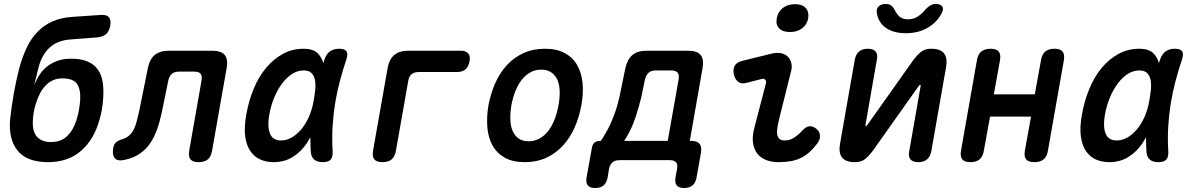

<svg xmlns="http://www.w3.org/2000/svg" viewBox="-20 -805 6040 965"><path d="M469 -617 338 -607Q303 -605 276 -594.5Q249 -584 229 -565.5Q209 -547 194.5 -520.5Q180 -494 172 -459L152 -378Q163 -404 178 -428Q193 -452 215.5 -470Q238 -488 268 -499Q298 -510 337 -510Q387 -510 420 -496Q453 -482 472 -455Q491 -428 496.5 -389.5Q502 -351 498 -302Q496 -278 492 -254Q488 -230 481 -207Q455 -107 388.5 -48Q322 11 218 10Q114 9 68 -48.5Q22 -106 31 -207Q38 -270 49 -333Q60 -396 76 -459Q92 -519 114.5 -566Q137 -613 169.5 -646Q202 -679 244 -697.5Q286 -716 341 -720L488 -730Q517 -732 528 -717.5Q539 -703 534 -674Q528 -646 512.5 -633Q497 -620 469 -617ZM236 -91Q287 -91 318.5 -122Q350 -153 366 -207Q373 -230 377 -254Q381 -278 383 -302Q386 -356 367 -383.5Q348 -411 292 -411Q267 -411 246 -401.5Q225 -392 209 -375Q193 -358 181 -335.5Q169 -313 161 -286Q153 -262 149.5 -240.5Q146 -219 145 -195Q144 -170 149 -150.5Q154 -131 165.5 -118Q177 -105 194.5 -98Q212 -91 236 -91Z M723 -462Q732 -507 757.5 -528.5Q783 -550 829 -550H1046Q1092 -550 1109.5 -528.5Q1127 -507 1119 -462L1046 -48Q1041 -18 1024.5 -4Q1008 10 978 10Q949 10 937.5 -4Q926 -18 931 -48L993 -401Q997 -424 988 -434.5Q979 -445 957 -445H880Q857 -445 844 -434Q831 -423 826 -401L794 -244Q784 -196 769.5 -155Q755 -114 733 -82.5Q711 -51 679.5 -30.5Q648 -10 604 -1Q571 6 557 -10Q543 -26 549 -61Q552 -79 562.5 -89Q573 -99 597 -106Q618 -113 631.5 -126Q645 -139 654 -158Q663 -177 668 -199Q673 -221 679 -244Z M1355 10Q1319 10 1289 -3Q1259 -16 1239 -44.5Q1219 -73 1212.5 -118.5Q1206 -164 1218 -230Q1230 -298 1255 -358.5Q1280 -419 1317 -463.5Q1354 -508 1401.5 -534Q1449 -560 1506 -560Q1554 -560 1577 -537Q1597 -517 1605 -488Q1608 -497 1611 -507Q1621 -535 1639.5 -547.5Q1658 -560 1685 -560Q1713 -560 1721.5 -547Q1730 -534 1721 -507Q1702 -450 1687.5 -395Q1673 -340 1664 -283.5Q1655 -227 1651.5 -167.5Q1648 -108 1652 -42Q1653 -15 1641.5 -2.5Q1630 10 1602 10Q1574 10 1559 -3Q1544 -16 1542 -42Q1540 -80 1540 -115Q1531 -99 1522 -85Q1492 -41 1450.5 -15.5Q1409 10 1355 10ZM1393 -99Q1419 -99 1444.5 -113Q1470 -127 1492.5 -153Q1515 -179 1532 -216.5Q1549 -254 1557 -302Q1562 -329 1564.5 -355.5Q1567 -382 1563 -403Q1559 -424 1546 -437.5Q1533 -451 1506 -451Q1476 -451 1448.5 -433.5Q1421 -416 1398 -385.5Q1375 -355 1358 -314Q1341 -273 1333 -226Q1323 -168 1337 -133.5Q1351 -99 1393 -99Z M1902 10Q1873 10 1861.5 -4Q1850 -18 1855 -48L1928 -462Q1936 -507 1961.5 -528.5Q1987 -550 2032 -550H2296Q2322 -550 2333.5 -536.5Q2345 -523 2340 -497Q2335 -470 2319.5 -456.5Q2304 -443 2277 -443H2085Q2062 -443 2049 -432.5Q2036 -422 2032 -399L1970 -48Q1965 -18 1948.5 -4Q1932 10 1902 10Z M2618 10Q2558 10 2518 -12Q2478 -34 2456 -73Q2434 -112 2429.5 -164Q2425 -216 2435 -276Q2446 -335 2469 -387Q2492 -439 2527.5 -477.5Q2563 -516 2611 -538Q2659 -560 2719 -560Q2779 -560 2819 -538Q2859 -516 2881 -477.5Q2903 -439 2908 -387.5Q2913 -336 2902 -276Q2891 -216 2868 -164Q2845 -112 2809 -73Q2773 -34 2725.5 -12Q2678 10 2618 10ZM2637 -95Q2667 -95 2692 -109Q2717 -123 2735.5 -147Q2754 -171 2767 -204Q2780 -237 2787 -276Q2794 -314 2793 -347Q2792 -380 2781.5 -403.5Q2771 -427 2751 -441Q2731 -455 2700 -455Q2670 -455 2645 -441Q2620 -427 2601.5 -403Q2583 -379 2570 -346Q2557 -313 2550 -275Q2544 -237 2545 -204Q2546 -171 2556.5 -147Q2567 -123 2586.5 -109Q2606 -95 2637 -95Z M2971 140Q2945 140 2934.5 127Q2924 114 2928 87L2955 -62Q2958 -80 2968.5 -88.5Q2979 -97 2997 -97H3000Q3014 -117 3032 -150Q3050 -183 3066 -225.5Q3082 -268 3093 -316L3123 -462Q3133 -507 3158.5 -528.5Q3184 -550 3229 -550H3439Q3484 -550 3501.5 -528.5Q3519 -507 3511 -462L3447 -97H3454Q3484 -97 3496 -82Q3508 -67 3503 -37L3481 87Q3476 114 3460.5 127Q3445 140 3419 140Q3392 140 3381.5 127Q3371 114 3375 87L3383 44Q3387 22 3378 11Q3369 0 3347 0H3093Q3071 0 3058.5 11Q3046 22 3041 44L3034 87Q3029 114 3013.5 127Q2998 140 2971 140ZM3391 -407Q3395 -429 3385.5 -440Q3376 -451 3354 -451H3275Q3253 -451 3240.5 -440Q3228 -429 3222 -407L3203 -316Q3191 -267 3177 -224Q3163 -181 3146.5 -148Q3130 -115 3117 -97H3336Z M3730 -388Q3706 -382 3690 -394Q3674 -406 3668 -432Q3663 -458 3673 -475Q3683 -492 3710 -499L3856 -535Q3884 -542 3905.5 -537.5Q3927 -533 3940 -520Q3953 -507 3957.5 -487Q3962 -467 3955 -443L3897 -211Q3888 -176 3886 -154.5Q3884 -133 3888.5 -121Q3893 -109 3902 -104Q3911 -99 3924 -99Q3949 -99 3971 -113Q3993 -127 4014 -150Q4032 -170 4049.5 -170.5Q4067 -171 4084 -157Q4101 -142 4101.5 -122Q4102 -102 4087 -83Q4068 -58 4048 -40Q4028 -22 4005 -11Q3982 0 3955 5Q3928 10 3894 10Q3858 10 3830 -1Q3802 -12 3785.5 -34Q3769 -56 3764.5 -88.5Q3760 -121 3772 -165L3829 -384Q3833 -397 3826.5 -404Q3820 -411 3808 -408ZM3950 -644Q3914 -644 3896 -662.5Q3878 -681 3884 -713Q3890 -746 3914.5 -765Q3939 -784 3975 -784Q4012 -784 4029.5 -765Q4047 -746 4042 -713Q4036 -681 4011.5 -662.5Q3987 -644 3950 -644Z M4202 -82 4276 -504Q4281 -532 4297.5 -546Q4314 -560 4342 -560Q4369 -560 4381 -546Q4393 -532 4387 -504L4330 -178Q4329 -175 4329.5 -173.5Q4330 -172 4333 -172Q4335 -172 4336.5 -173.5Q4338 -175 4340 -178L4569 -501Q4589 -528 4608.5 -544Q4628 -560 4660 -560Q4706 -560 4724.5 -537Q4743 -514 4735 -468L4661 -46Q4656 -18 4639.5 -4Q4623 10 4595 10Q4568 10 4556 -4Q4544 -18 4550 -46L4607 -372Q4608 -375 4607 -376.5Q4606 -378 4604 -378Q4602 -378 4600.5 -376.5Q4599 -375 4597 -372L4368 -49Q4348 -22 4328.5 -6Q4309 10 4277 10Q4231 10 4212.5 -13Q4194 -36 4202 -82ZM4387 -741Q4384 -761 4396 -773Q4408 -785 4432 -785Q4442 -785 4449.5 -782.5Q4457 -780 4462 -775Q4471 -767 4477 -754.5Q4483 -742 4492 -731Q4509 -708 4544 -708Q4579 -708 4605 -731Q4618 -741 4627.5 -753Q4637 -765 4649 -773Q4657 -779 4664.5 -782Q4672 -785 4683 -785Q4707 -785 4715.5 -773Q4724 -761 4714 -741Q4697 -705 4663 -679Q4609 -638 4533 -638Q4456 -638 4416 -679Q4391 -705 4387 -741Z M4857 10Q4828 10 4816.5 -4Q4805 -18 4810 -48L4890 -502Q4895 -532 4912 -546Q4929 -560 4958 -560Q4988 -560 4999.5 -546Q5011 -532 5006 -502L4975 -331H5181L5212 -502Q5217 -532 5233.5 -546Q5250 -560 5280 -560Q5309 -560 5320.5 -546Q5332 -532 5327 -502L5247 -48Q5242 -18 5225 -4Q5208 10 5179 10Q5149 10 5137.5 -4Q5126 -18 5131 -48L5162 -219H4956L4925 -48Q4920 -18 4903.5 -4Q4887 10 4857 10Z M5555 10Q5519 10 5489 -3Q5459 -16 5439 -44.5Q5419 -73 5412.5 -118.5Q5406 -164 5418 -230Q5430 -298 5455 -358.5Q5480 -419 5517 -463.5Q5554 -508 5601.5 -534Q5649 -560 5706 -560Q5754 -560 5777 -537Q5797 -517 5805 -488Q5808 -497 5811 -507Q5821 -535 5839.5 -547.5Q5858 -560 5885 -560Q5913 -560 5921.5 -547Q5930 -534 5921 -507Q5902 -450 5887.5 -395Q5873 -340 5864 -283.5Q5855 -227 5851.5 -167.5Q5848 -108 5852 -42Q5853 -15 5841.5 -2.5Q5830 10 5802 10Q5774 10 5759 -3Q5744 -16 5742 -42Q5740 -80 5740 -115Q5731 -99 5722 -85Q5692 -41 5650.5 -15.5Q5609 10 5555 10ZM5593 -99Q5619 -99 5644.5 -113Q5670 -127 5692.5 -153Q5715 -179 5732 -216.5Q5749 -254 5757 -302Q5762 -329 5764.5 -355.5Q5767 -382 5763 -403Q5759 -424 5746 -437.5Q5733 -451 5706 -451Q5676 -451 5648.5 -433.5Q5621 -416 5598 -385.5Q5575 -355 5558 -314Q5541 -273 5533 -226Q5523 -168 5537 -133.5Q5551 -99 5593 -99Z"/></svg>

Font: Maple Mono SemiBold
Style: Italic
Weight: 600
Italic angle: -10°
Monospace: yes
Designer: subframe7536
Version: Version 7.000